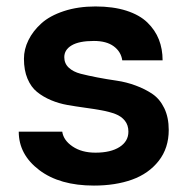

<svg xmlns="http://www.w3.org/2000/svg" viewBox="-20 -560 595 595"><path d="M275.9 -540Q330.6 -540 371.6 -526.9Q412.6 -513.7 436.8 -490.2Q460.9 -466.8 472.4 -437.5Q483.9 -408.2 483.9 -373H358.9Q355 -399.9 332.5 -416.5Q310.1 -433.1 271 -433.1Q225.1 -433.1 202.1 -419.4Q179.2 -405.8 179.2 -382.8Q179.2 -363.3 193.1 -350.3Q207 -337.4 229.7 -331.5Q252.4 -325.7 281.5 -320.1Q310.5 -314.5 341.1 -310.1Q371.6 -305.7 400.6 -294.9Q429.7 -284.2 452.4 -268.8Q475.1 -253.4 489 -224.9Q502.9 -196.3 502.9 -157.2Q502.9 -101.1 471.9 -61.5Q440.9 -22 389.4 -3.4Q337.9 15.1 271 15.1Q165 15.1 101.6 -33Q38.1 -81.1 38.1 -151.9H172.9Q176.8 -125 205.1 -106Q233.4 -86.9 275.9 -86.9Q323.2 -86.9 350.6 -104.5Q377.9 -122.1 377.9 -151.9Q377.9 -172.4 366.9 -186Q356 -199.7 337.2 -206.8Q318.4 -213.9 293.9 -218.3Q269.5 -222.7 242.7 -226.3Q215.8 -230 189.2 -234.6Q162.6 -239.3 138.2 -249.5Q113.8 -259.8 95 -274.9Q76.2 -290 65.2 -316.2Q54.2 -342.3 54.2 -377.9Q54.2 -407.2 68.1 -435.5Q82 -463.9 108.2 -487.5Q134.3 -511.2 178 -525.6Q221.7 -540 275.9 -540Z"/></svg>

Font: Miedinger*
Style: Bold
Weight: 700
Version: Version 001.000